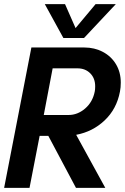

<svg xmlns="http://www.w3.org/2000/svg" viewBox="-21 -910 605 930"><path d="M131 -680H387Q437 -680 477.5 -658.5Q518 -637 541 -598.5Q564 -560 564 -510Q564 -486 560 -466Q544 -382 486 -327Q428 -272 348 -257L489 0H347L213 -252H171L122 0H-1ZM311 -353Q355 -353 391.5 -384.5Q428 -416 438 -467Q440 -476 440 -492Q440 -531 416 -555Q392 -579 354 -579H234L191 -353ZM196 -890H294L345 -774L442 -890H540L386 -726H286Z"/></svg>

Font: Teachers SemiBold
Style: Italic
Weight: 600
Designer: Alfredo Marco Pradil & Chank Diesel
Version: Version 0.009